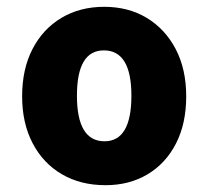

<svg xmlns="http://www.w3.org/2000/svg" viewBox="-20 -534 612 564"><path d="M290 10Q217 10 162 -22Q107 -54 76 -113Q45 -172 45 -251Q45 -331 75.5 -390Q106 -449 160.5 -481.5Q215 -514 286 -514Q357 -514 411 -481.5Q465 -449 496 -390Q527 -331 527 -251Q527 -171 497 -112.5Q467 -54 413.5 -22Q360 10 290 10ZM287 -119Q366 -119 366 -253Q366 -386 285 -386Q206 -386 206 -253Q206 -119 287 -119Z"/></svg>

Font: Noto Sans Armenian SemiCondensed ExtraBold
Style: Regular
Weight: 800
Width: 4
Designer: Monotype Design Team
Foundry: Monotype Imaging Inc.
Version: Version 2.008; ttfautohint (v1.8.4.7-5d5b)